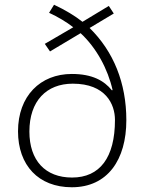

<svg xmlns="http://www.w3.org/2000/svg" viewBox="-20 -780 611 810"><path d="M208 -760 187 -726C224 -709 261 -687 289 -665L169 -595L191 -563L320 -640C387 -578 435 -489 455 -400L452 -399C419 -440 369 -468 283 -468C150 -468 56 -375 56 -226C56 -83 142 10 283 10C434 10 513 -106 513 -273C513 -430 459 -563 358 -662L460 -723L439 -755L328 -688C295 -714 255 -738 208 -760ZM287 -427C426 -427 465 -340 465 -274C465 -115 401 -31 284 -31C171 -31 104 -103 104 -225C104 -354 176 -427 287 -427Z"/></svg>

Font: Noto Sans Syriac Extralight
Style: Regular
Weight: 200
Designer: Patrick Giasson and the Monotype Design Team
Foundry: Monotype Imaging Inc.
Version: Version 3.000